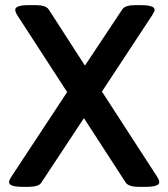

<svg xmlns="http://www.w3.org/2000/svg" viewBox="-20 -722 651 744"><path d="M524.9 -702.1Q579.1 -702.1 579.1 -684.1Q579.1 -677.7 569.8 -663.1L375 -367.2L588.9 -37.1Q597.2 -23.9 597.2 -16.1Q597.2 2 543.9 2H518.1Q477.5 2 466.8 -15.1L305.2 -264.2L140.1 -14.2Q130.4 2 89.8 2H67.9Q15.1 2 15.1 -16.1Q15.1 -23.9 23.9 -37.1L240.2 -365.2L46.9 -663.1Q39.1 -675.8 39.1 -684.1Q39.1 -702.1 91.8 -702.1H118.2Q158.2 -702.1 168.9 -685.1L309.1 -467.8L454.1 -686Q464.8 -702.1 504.9 -702.1Z"/></svg>

Font: Asap Symbol
Style: Regular
Weight: 900
Designer: Tania Quindós, Elena González Miranda, Marcela Romero, Pablo Cosgaya
Foundry: Omnibus-Type
Version: Version 1.000;PS 001.000;hotconv 1.0.70;makeotf.lib2.5.58329